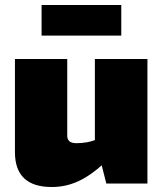

<svg xmlns="http://www.w3.org/2000/svg" viewBox="-20 -737 655 771"><path d="M250 -500V-193Q250 -177 259 -169.5Q268 -162 287 -162Q307 -162 328 -165.5Q349 -169 383 -182L395 -79Q344 -32 294 -9Q244 14 188 14Q40 14 40 -126V-500ZM572 -500V0H407L381 -102L361 -114V-500ZM467 -717V-594H147V-717Z"/></svg>

Font: Exo 2 Black
Style: Regular
Weight: 900
Designer: Natanael Gama
Foundry: Natanael Gama
Version: Version 2.010